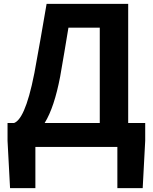

<svg xmlns="http://www.w3.org/2000/svg" viewBox="-20 -760 790 993"><path d="M211 -124C245 -179 271 -259 291 -363C309 -463 317 -517 334 -617H496V-124ZM731 -124H643V-740H221C196 -595 183 -518 158 -383C122 -199 85 -136 53 -124H19V-32L32 213H163V0H587V213H718L731 -32Z"/></svg>

Font: Noto Sans Japanese Bold
Style: Bold
Weight: 700
Designer: Ryoko NISHIZUKA (kana & ideographs); Paul D. Hunt (Latin, Greek & Cyrillic); Wenlong ZHANG (bopomofo); Sandoll Communica
Foundry: Adobe Systems Incorporated
Version: Version 1.000;PS 1;hotconv 1.0.78;makeotf.lib2.5.61930